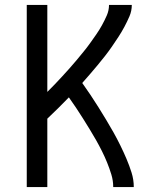

<svg xmlns="http://www.w3.org/2000/svg" viewBox="-20 -755 640 775"><path d="M88 0V-735H171V-384Q171 -384 171 -384Q171 -384 171 -384Q187 -400 202 -415.5Q217 -431 231.5 -447Q246 -463 260.5 -479Q275 -495 289 -512Q303 -529 317 -546Q331 -563 343.5 -580.5Q356 -598 368.5 -616Q381 -634 391.5 -653Q402 -672 411 -692.5Q420 -713 420 -735H512Q512 -711 502.5 -689Q493 -667 482 -646.5Q471 -626 458 -606Q445 -586 431.5 -566.5Q418 -547 403.5 -528.5Q389 -510 374 -492Q359 -474 343.5 -456Q328 -438 312 -420Q329 -396 345.5 -371.5Q362 -347 377.5 -322Q393 -297 408.5 -271.5Q424 -246 438.5 -220Q453 -194 466 -167.5Q479 -141 490.5 -114Q502 -87 511 -58.5Q520 -30 520 0H437Q437 -26 429.5 -50.5Q422 -75 412.5 -98.5Q403 -122 391.5 -145Q380 -168 367.5 -190Q355 -212 341.5 -234Q328 -256 314.5 -277.5Q301 -299 287 -320Q273 -341 258 -362Q237 -340 215 -318.5Q193 -297 171 -276V0Z"/></svg>

Font: Zed Sans Extended
Style: Regular
Weight: 400
Width: 7
Designer: Belleve Invis
Foundry: Belleve Invis
Version: Version 1.0.0; ttfautohint (v1.8.4)